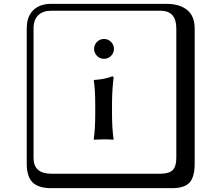

<svg xmlns="http://www.w3.org/2000/svg" viewBox="-20 -774 1140 1006"><path d="M249 -717.8Q204.1 -717.8 179.9 -693.8Q155.8 -669.9 155.8 -625V53.2Q155.8 136.2 249 136.2H820.8Q865.7 136.2 884.8 117.2Q903.8 98.1 903.8 53.2V-625Q903.8 -717.8 820.8 -717.8ZM1000 84Q1000 152.8 973.4 182.4Q946.8 211.9 880.9 211.9H249Q181.2 211.9 150.6 181.4Q120.1 150.9 120.1 84V-625Q120.1 -687 154.1 -720.5Q188 -753.9 249 -753.9H851.1Q920.9 -753.9 960.4 -721.9Q1000 -689.9 1000 -625ZM488 -481.4Q473.1 -497.1 473.1 -518.1Q473.1 -539.1 488 -554.4Q502.9 -569.8 524.9 -569.8Q546.9 -569.8 562 -554.4Q577.1 -539.1 577.1 -518.1Q577.1 -497.1 562 -481.4Q546.9 -465.8 524.9 -465.8Q502.9 -465.8 488 -481.4ZM479 -221.2Q479 -309.1 471.2 -353L473.1 -355Q532.2 -358.9 567.9 -374Q574.7 -374 575.2 -366.2Q567.4 -305.2 566.9 -232.9V-180.2Q566.9 -101.1 575.2 -43.9L573.2 -42Q548.3 -43.9 522.9 -43.9L472.2 -42L471.2 -43.9Q479 -99.1 479 -180.2Z"/></svg>

Font: Linux Biolinum Keyboard O
Style: Regular
Weight: 700
Designer: Philipp H. Poll
Foundry: Philipp H. Poll
Version: Version 0.6.1